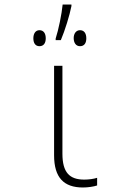

<svg xmlns="http://www.w3.org/2000/svg" viewBox="-20 -822 540 852"><path d="M227 -651V-644H250C268 -686 289 -754 297 -795V-802H258C254 -760 240 -691 227 -651ZM335 -617C355 -617 363 -632 363 -652C363 -673 354 -688 335 -688C317 -688 307 -672 307 -653C307 -632 317 -617 335 -617ZM155 -617C174 -617 183 -631 183 -652C183 -673 174 -688 155 -688C137 -688 128 -672 128 -652C128 -631 137 -617 155 -617ZM348 10C371 10 396 6 411 1V-33C396 -28 374 -25 354 -25C289 -25 257 -56 257 -140V-530H220V-133C220 -34 263 10 348 10Z"/></svg>

Font: Noto Sans Mono ExtraCondensed ExtraLight
Style: Regular
Weight: 200
Width: 2
Designer: Monotype Design Team
Foundry: Monotype Imaging Inc.
Version: Version 2.014